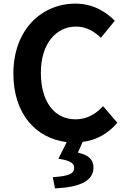

<svg xmlns="http://www.w3.org/2000/svg" viewBox="-20 -774 696 1062"><path d="M284 268C419 262 497 228 497 153C497 106 467 83 411 70L437 11C514 1 578 -35 629 -95L550 -187C511 -144 462 -114 398 -114C281 -114 206 -211 206 -372C206 -531 289 -627 401 -627C457 -627 500 -601 538 -565L615 -659C567 -709 493 -754 398 -754C211 -754 54 -611 54 -367C54 -139 183 -8 349 12L303 104C371 114 390 130 390 154C390 187 362 200 272 206Z"/></svg>

Font: Source Han Sans KR
Style: Bold
Weight: 700
Designer: Ryoko NISHIZUKA 西塚涼子 (kana, bopomofo & ideographs); Paul D. Hunt (Latin, Greek & Cyrillic); Sandoll Communications 산돌커뮤니
Foundry: Adobe
Version: Version 2.004;hotconv 1.0.118;makeotfexe 2.5.65603